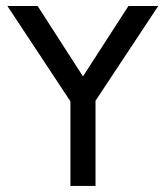

<svg xmlns="http://www.w3.org/2000/svg" viewBox="-20 -615 548 635"><path d="M212.9 0H295.9V-281.7L503.4 -595.2H404.8L254.4 -362.3L104.5 -595.2H4.4L212.9 -279.8Z"/></svg>

Font: Now Medium
Style: Regular
Weight: 500
Designer: Alfredo Marco Pradil
Foundry: Alfredo Marco Pradil
Version: Version 1.200;hotconv 1.0.109;makeotfexe 2.5.65596